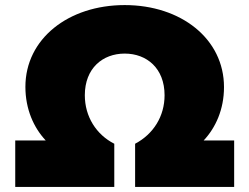

<svg xmlns="http://www.w3.org/2000/svg" viewBox="-20 -736 982 756"><path d="M40 0H430V-170C359 -206 314 -277 314 -361C314 -467 384 -525 471 -525C558 -525 628 -467 628 -361C628 -278 584 -208 512 -170V0H902V-183H782C829 -233 862 -305 862 -393C862 -583 693 -716 471 -716C249 -716 80 -583 80 -394C80 -306 113 -233 160 -183H40Z"/></svg>

Font: Chess Sans Black
Style: Regular
Weight: 900
Designer: Wolf Bōese
Foundry: Wolf Bōese
Version: Version 7.223;Glyphs 3.3 (3306)